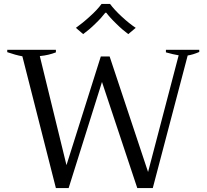

<svg xmlns="http://www.w3.org/2000/svg" viewBox="-20 -954 1054 979"><path d="M367 -812C367 -812 404 -780 404 -780C424 -795 445 -812 466 -833C487 -853 504 -872 517 -889C517 -889 522 -889 522 -889C535 -872 552 -853 573 -833C594 -812 614 -795 634 -780C634 -780 672 -812 672 -812C651 -826 627 -845 601 -869C575 -893 555 -915 541 -934C541 -934 498 -934 498 -934C484 -915 464 -893 438 -870C412 -846 388 -827 367 -812ZM94 -667C94 -667 265 5 265 5C265 5 330 5 330 5C330 5 500 -536 500 -536C500 -536 680 5 680 5C680 5 759 5 759 5C759 5 937 -671 937 -671C956 -674 975 -680 996 -689C996 -689 996 -700 996 -700C996 -700 826 -700 826 -700C826 -700 826 -687 826 -687C851 -680 872 -675 891 -672C891 -672 735 -77 735 -77C735 -77 539 -666 539 -666C539 -666 494 -666 494 -666C494 -666 319 -112 319 -112C319 -112 183 -668 183 -668C215 -671 242 -678 265 -687C265 -687 265 -700 265 -700C265 -700 17 -700 17 -700C17 -700 17 -688 17 -688C46 -678 71 -671 94 -667Z"/></svg>

Font: BUSH 25 TRIRONG
Style: Regular
Weight: 400
Designer: Katatrad Team
Foundry: CadsonDemak